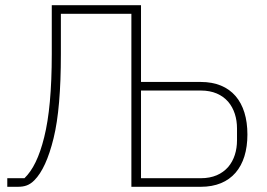

<svg xmlns="http://www.w3.org/2000/svg" viewBox="-20 -718 1027 738"><path d="M8 -33H74C106 -64 131 -114 150 -191C169 -267 179 -372 179 -511V-698H522V-403H752C869 -403 931 -326 931 -201C931 -77 869 0 752 0H485V-665H214V-510C214 -372 205 -264 186 -187C167 -109 142 -55 112 -25C93 -6 75 0 48 0H8ZM752 -33C799 -33 833 -49 857 -76C880 -103 891 -139 891 -179V-224C891 -264 880 -300 857 -327C833 -354 799 -370 752 -370H522V-33Z"/></svg>

Font: Plexus Sans ExtraLight
Style: Regular
Weight: 250
Version: Version 2.001;PS 002.001;hotconv 1.0.70;makeotf.lib2.5.58329